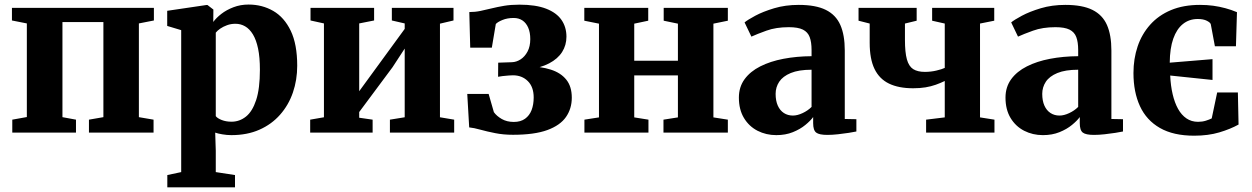

<svg xmlns="http://www.w3.org/2000/svg" viewBox="-20 -583 5504 844"><path d="M34 0V-57L98 -68.5V-480L32.5 -493V-548.5H656.5V-493L590.5 -480V-68L655 -57V0H371V-57L434.5 -68V-486H254.5V-68L314 -57V0Z M715.5 240.5V186.5L776.5 173.5V-450.5L715 -469V-535.5L887.5 -561H892L918 -541L917.5 -486.5Q930 -504 952.8 -521.8Q975.5 -539.5 1006.2 -551.2Q1037 -563 1072.5 -563Q1132.5 -563 1181 -535Q1229.5 -507 1258 -447.8Q1286.5 -388.5 1286.5 -294Q1286.5 -231.5 1267.5 -176.2Q1248.5 -121 1211.2 -78.8Q1174 -36.5 1120.2 -12.8Q1066.5 11 997 11Q977.5 11 957.2 7.5Q937 4 926 0L928.5 79.5V173.5L1013 186.5V240.5ZM997.5 -48Q1033 -48 1061.2 -70.5Q1089.5 -93 1106 -143.2Q1122.5 -193.5 1122.5 -276.5Q1122.5 -331 1114.5 -369.2Q1106.5 -407.5 1091.8 -431.8Q1077 -456 1057.5 -467.2Q1038 -478.5 1015 -478.5Q995 -478.5 978 -472.2Q961 -466 948.2 -457.2Q935.5 -448.5 928.5 -439.5V-72.5Q935.5 -63 954.5 -55.5Q973.5 -48 997.5 -48Z M1343.5 0V-57L1404 -67.5V-480L1345 -493V-548.5H1624.5V-493L1559 -480V-182L1613 -256L1759 -456V-480L1702.5 -493V-548.5H1973.5V-493L1914 -479V-67.5L1976.5 -57V0H1694V-57L1759 -67.5V-369.5L1705.5 -287.5L1559 -90.5V-65.5L1618 -57V0Z M2235 9.5Q2193 9.5 2156.5 2.2Q2120 -5 2091.5 -13Q2063 -21 2042.5 -23L2034 -170H2128L2151 -90Q2163 -73 2185.5 -60Q2208 -47 2238.5 -47Q2268.5 -47 2288 -61Q2307.5 -75 2316.8 -99.2Q2326 -123.5 2326 -154.5Q2326 -201 2300.2 -226.5Q2274.5 -252 2234.5 -252Q2228 -252 2214.8 -251Q2201.5 -250 2188.8 -248.5Q2176 -247 2169.5 -245.5L2170 -307.5L2229.5 -309.5Q2250 -310 2268.5 -322Q2287 -334 2299 -356.5Q2311 -379 2311 -411Q2311 -440.5 2302 -461.2Q2293 -482 2276.8 -493Q2260.5 -504 2238 -504Q2210 -504 2188.8 -495.2Q2167.5 -486.5 2159.5 -477.5L2142 -373.5H2047L2043 -530Q2068.5 -530 2092.2 -535Q2116 -540 2141.2 -546.2Q2166.5 -552.5 2196.2 -557.5Q2226 -562.5 2263.5 -562.5Q2335 -562.5 2380.8 -544.8Q2426.5 -527 2448.2 -495.5Q2470 -464 2470 -421.5Q2470 -384.5 2451 -354.5Q2432 -324.5 2394 -304.5Q2356 -284.5 2299 -277L2300 -291.5Q2357.5 -291 2401.2 -277Q2445 -263 2469.2 -233Q2493.5 -203 2493.5 -153.5Q2493.5 -105.5 2468 -68.8Q2442.5 -32 2385.8 -11.2Q2329 9.5 2235 9.5Z M2549 0V-57L2613 -67V-479L2548.5 -492V-548.5H2829.5V-492L2768 -479V-316H2960V-479L2897.5 -492V-548.5H3179.5V-492L3116 -479V-67L3179.5 -57V0H2896.5V-57L2960 -67V-251.5H2768V-67L2830.5 -57V0Z M3392.5 11Q3347.5 11 3310 -8.2Q3272.5 -27.5 3250.2 -64.5Q3228 -101.5 3228 -154Q3228 -200.5 3253 -234.8Q3278 -269 3322 -291.2Q3366 -313.5 3423.8 -324.5Q3481.5 -335.5 3547.5 -336V-363.5Q3547.5 -398 3539.2 -420Q3531 -442 3509.5 -452.8Q3488 -463.5 3447.5 -463.5Q3391 -463.5 3349 -448.2Q3307 -433 3283 -422L3253 -484.5Q3266 -495.5 3300 -513.8Q3334 -532 3383.2 -546.8Q3432.5 -561.5 3491 -561.5Q3566 -561.5 3610.2 -539.5Q3654.5 -517.5 3674 -473.2Q3693.5 -429 3693.5 -361V-60L3744.5 -59V-5Q3733 -2.5 3711 1Q3689 4.5 3663.8 7.2Q3638.5 10 3617 10Q3581 10 3567.8 -0.2Q3554.5 -10.5 3554.5 -41.5V-68.5Q3543 -52.5 3520.2 -33.8Q3497.5 -15 3465.2 -2Q3433 11 3392.5 11ZM3465.5 -75Q3485 -75 3508 -85.8Q3531 -96.5 3547.5 -113V-276.5Q3491 -276.5 3456 -262Q3421 -247.5 3405.2 -223.5Q3389.5 -199.5 3389.5 -170.5Q3389.5 -140 3399 -118.8Q3408.5 -97.5 3425.8 -86.2Q3443 -75 3465.5 -75Z M4051 0V-57L4133 -67V-227Q4114.5 -218 4093.5 -210.5Q4072.5 -203 4048.2 -199Q4024 -195 3994 -195Q3930.5 -195 3888 -215.5Q3845.5 -236 3824.2 -280Q3803 -324 3803 -394.5V-479.5L3754 -492V-548.5H4009.5V-492L3958 -479.5V-407.5Q3958 -353 3966.5 -322.2Q3975 -291.5 3994.2 -279.2Q4013.5 -267 4045.5 -267Q4072 -267 4096.2 -272.8Q4120.5 -278.5 4133 -284.5V-479.5L4077.5 -492V-548.5H4350.5V-492L4288 -479.5V-67L4351.5 -57V0Z M4564.5 11Q4519.5 11 4482 -8.2Q4444.5 -27.5 4422.2 -64.5Q4400 -101.5 4400 -154Q4400 -200.5 4425 -234.8Q4450 -269 4494 -291.2Q4538 -313.5 4595.8 -324.5Q4653.5 -335.5 4719.5 -336V-363.5Q4719.5 -398 4711.2 -420Q4703 -442 4681.5 -452.8Q4660 -463.5 4619.5 -463.5Q4563 -463.5 4521 -448.2Q4479 -433 4455 -422L4425 -484.5Q4438 -495.5 4472 -513.8Q4506 -532 4555.2 -546.8Q4604.5 -561.5 4663 -561.5Q4738 -561.5 4782.2 -539.5Q4826.5 -517.5 4846 -473.2Q4865.5 -429 4865.5 -361V-60L4916.5 -59V-5Q4905 -2.5 4883 1Q4861 4.5 4835.8 7.2Q4810.5 10 4789 10Q4753 10 4739.8 -0.2Q4726.5 -10.5 4726.5 -41.5V-68.5Q4715 -52.5 4692.2 -33.8Q4669.5 -15 4637.2 -2Q4605 11 4564.5 11ZM4637.5 -75Q4657 -75 4680 -85.8Q4703 -96.5 4719.5 -113V-276.5Q4663 -276.5 4628 -262Q4593 -247.5 4577.2 -223.5Q4561.5 -199.5 4561.5 -170.5Q4561.5 -140 4571 -118.8Q4580.5 -97.5 4597.8 -86.2Q4615 -75 4637.5 -75Z M5229.5 13.5Q5138 13.5 5078.8 -20.5Q5019.5 -54.5 4991 -116.5Q4962.5 -178.5 4962.5 -262Q4962.5 -324.5 4980.8 -378.8Q4999 -433 5035.8 -474.2Q5072.5 -515.5 5127.2 -538.5Q5182 -561.5 5255 -561.5Q5286 -561.5 5313.2 -557.8Q5340.5 -554 5366.5 -547Q5392.5 -540 5417.5 -529.5L5413 -379.5H5320.5L5302.5 -476Q5301 -483.5 5285.5 -491.5Q5270 -499.5 5245 -499.5Q5207.5 -499.5 5180 -477.5Q5152.5 -455.5 5137.5 -413Q5122.5 -370.5 5122 -307.5L5310 -323V-231.5L5124 -251Q5126 -206 5134.8 -168.8Q5143.5 -131.5 5158.5 -104.5Q5173.5 -77.5 5195.5 -62.5Q5217.5 -47.5 5246.5 -47.5Q5265 -47.5 5280.8 -52.5Q5296.5 -57.5 5306.5 -62.5L5330.5 -176.5H5421.5L5424.5 -35.5Q5388.5 -15.5 5339.8 -1Q5291 13.5 5229.5 13.5Z"/></svg>

Font: Merriweather 36pt ExtraBold
Style: Regular
Weight: 800
Designer: Eben Sorkin
Foundry: Eben Sorkin
Version: Version 2.100